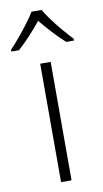

<svg xmlns="http://www.w3.org/2000/svg" viewBox="-115 -806 456 848"><g transform="rotate(-10 112.5 -382.0)"><path d="M135 0H88V-531H135ZM135 -764Q147 -743 167.5 -715.5Q188 -688 211 -661Q234 -634 253 -614V-606H218Q191 -630 163 -660.5Q135 -691 112 -719Q89 -691 61 -660.5Q33 -630 6 -606H-28V-614Q-9 -634 13.5 -661Q36 -688 57 -715.5Q78 -743 90 -764Z"/></g></svg>

Font: Noto Sans Thaana ExtraLight
Style: Regular
Weight: 200
Designer: David Williams
Foundry: Google Inc.
Version: Version 3.001; ttfautohint (v1.8.4.7-5d5b)